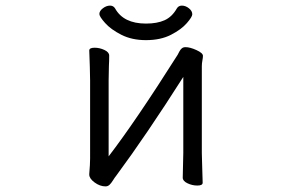

<svg xmlns="http://www.w3.org/2000/svg" viewBox="-20 -651 1040 684"><path d="M500 -508Q450 -508 412.5 -527Q375 -546 354.5 -569Q334 -592 334 -601Q334 -612 346.5 -621.5Q359 -631 372 -631Q384 -631 390 -621Q420 -567 500 -567Q540 -567 566.5 -579Q593 -591 610 -621Q616 -631 628 -631Q641 -631 653 -621.5Q665 -612 665 -600Q665 -591 645.5 -568.5Q626 -546 589 -527Q552 -508 500 -508ZM298 -31Q301 -67 301 -86V-364L300 -413L298 -471Q298 -481 317 -481Q335 -481 352 -473Q369 -465 369 -453Q369 -432 368 -417L367 -364V-94Q463 -219 613 -456Q615 -460 619 -467.5Q623 -475 628 -479Q633 -483 641 -483Q657 -483 680 -472.5Q703 -462 703 -452Q703 -446 701 -435.5Q699 -425 699 -415V-106L700 -68L702 0Q702 10 683 10Q665 10 648 2Q631 -6 631 -18L633 -106V-377Q502 -171 394 -25Q389 -19 382.5 -8.5Q376 2 370 7.5Q364 13 356 13Q336 13 317 -1Q298 -15 298 -29Z"/></svg>

Font: Iansui 0.93
Style: Regular
Weight: 400
Designer: But Ko / Fontworks Inc.
Foundry: zi-hi.com / Fontworks Inc.
Version: Version 0.931